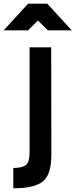

<svg xmlns="http://www.w3.org/2000/svg" viewBox="-41 -948 408 1039"><path d="M236 -692Q236 -586 236.5 -403Q237 -220 237 -113Q237 -3 191 34Q145 71 31 71V-39Q80 -39 99.5 -55.5Q119 -72 119 -121V-692ZM-21 -784 111 -928H215L347 -784H218L164 -837L111 -784Z"/></svg>

Font: TitilliumText22L Rg
Style: Bold
Weight: 700
Designer: Campivisivi
Foundry: Campivisivi
Version: 1.000